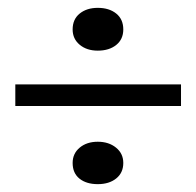

<svg xmlns="http://www.w3.org/2000/svg" viewBox="-20 -512 500 489"><path d="M165 -97Q165 -121 183 -136Q201 -151 229 -151Q257 -151 275.5 -136Q294 -121 294 -97Q294 -72 276 -57.5Q258 -43 229 -43Q200 -43 182.5 -57Q165 -71 165 -97ZM229 -383Q201 -383 183 -398Q165 -413 165 -437Q165 -463 183 -477.5Q201 -492 229 -492Q258 -492 276 -477.5Q294 -463 294 -437Q294 -412 276 -397.5Q258 -383 229 -383ZM19 -242V-297H441V-242Z"/></svg>

Font: UnnaMedium
Style: Regular
Weight: 500
Designer: Jorge de Buen Unna
Foundry: Omnibus-Type
Version: Version 2.008;hotconv 1.0.109;makeotfexe 2.5.65596